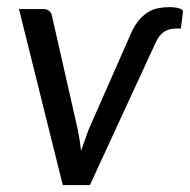

<svg xmlns="http://www.w3.org/2000/svg" viewBox="-20 -532 546 552"><path d="M238.5 0H160.5L34.5 -506H105Q115 -506 121.5 -500.5Q128 -495 129 -488L204 -157.5Q210 -127 213 -98.5L234 -157.5L351.5 -424.5Q362.5 -452 375.5 -469Q388.5 -486 403.2 -495.5Q418 -505 434 -508.2Q450 -511.5 467 -511.5Q479 -511.5 486.8 -510Q494.5 -508.5 499 -506.5Q503.5 -504.5 505 -502.2Q506.5 -500 506 -498L500 -450H486.5Q466.5 -450 452 -440.8Q437.5 -431.5 427.5 -409.5Z"/></svg>

Font: Lato
Style: Italic
Weight: 400
Italic angle: -7°
Designer: Lukasz Dziedzic
Foundry: tyPoland Lukasz Dziedzic
Version: Version 2.007; 2014-02-27